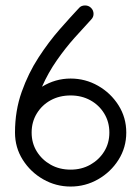

<svg xmlns="http://www.w3.org/2000/svg" viewBox="-20 -679 494 704"><path d="M239 5Q185 5 138.5 -21.5Q92 -48 63.5 -93Q35 -138 35 -193Q35 -273 59.5 -342Q84 -411 121.5 -468.5Q159 -526 199 -571.5Q239 -617 270 -650Q278 -659 292 -659Q305 -659 314 -650Q323 -641 323 -628Q323 -616 314 -607Q286 -577 253 -540Q220 -503 188.5 -458Q157 -413 134 -361Q183 -391 239 -391Q293 -391 339.5 -364.5Q386 -338 414.5 -293Q443 -248 443 -193Q443 -138 414.5 -93Q386 -48 339.5 -21.5Q293 5 239 5ZM239 -57Q279 -57 311 -75Q343 -93 362 -123.5Q381 -154 381 -193Q381 -232 362 -263Q343 -294 311 -311.5Q279 -329 239 -329Q198 -329 166 -311.5Q134 -294 115 -263Q96 -232 96 -193Q96 -154 115 -123.5Q134 -93 166 -75Q198 -57 239 -57Z"/></svg>

Font: Libertine Sup Medium
Style: Regular
Weight: 500
Designer: Bastien Sozeau
Foundry: NBR — Bastien Sozeau
Version: Version 2.003; ttfautohint (v1.8.4.7-5d5b);gftools[0.9.33]